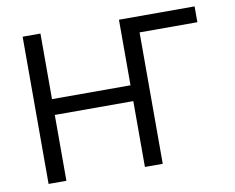

<svg xmlns="http://www.w3.org/2000/svg" viewBox="-79 -830 1144 934"><g transform="rotate(-10 493.0 -363.5)"><path d="M937.5 -727.3V-649.1H652V0H563.9V-325.3H176.1V0H88.1V-727.3H176.1V-403.4H563.9V-727.3Z"/></g></svg>

Font: Inter Alia
Style: Regular
Weight: 400
Designer: Rasmus Andersson (Latin, Greek, Cyrillic etc.) and Evan from Shavian.info (Shavian, old style figures)
Foundry: Shavian.info
Version: Version 0.001;git-37ab20767